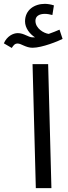

<svg xmlns="http://www.w3.org/2000/svg" viewBox="-97 -977 352 997"><path d="M-36 -728C-26 -743 -20 -751 -5 -751C13 -751 37 -729 72 -729C122 -729 207 -764 228 -775L212 -823C195 -816 177 -808 156 -801C131 -804 87 -829 87 -869C87 -892 105 -905 136 -905C150 -905 162 -902 175 -899L183 -949C168 -954 150 -957 136 -957C82 -957 33 -926 33 -866C33 -831 58 -800 85 -783C81 -783 77 -783 73 -783C49 -783 29 -805 -5 -805C-29 -805 -61 -789 -77 -752ZM89 0H170L153 -644H72Z"/></svg>

Font: Noto Sans Arabic UI
Style: Regular
Weight: 400
Designer: Monotype Design Team, Nadine Chahine and Nizar Qandah
Foundry: Monotype Imaging Inc.
Version: Version 2.010